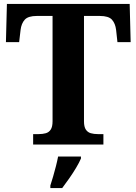

<svg xmlns="http://www.w3.org/2000/svg" viewBox="-20 -734 693 975"><path d="M148.3 0V-53H176.5Q196.7 -53 212.6 -57.5Q228.5 -62 237.7 -76.1Q246.9 -90.2 246.9 -118.3V-653H167.1Q122.8 -653 105.7 -634Q88.5 -615 84.5 -582L77.2 -519.9H10.1L15.1 -714H638.5L643.5 -519.9H576.4L569.6 -582Q565.6 -615 548.6 -634Q531.6 -653 486.6 -653H406.5V-118.1Q406.5 -90.1 415.8 -76.1Q425.1 -62.1 441.1 -57.5Q457.2 -53 476.9 -53H505.1V0ZM235.7 208Q242.3 187.7 249.9 161.9Q257.5 136 264.2 109.3Q271 82.7 275 61H391.1V71Q382.1 92 366.1 118.7Q350.1 145.4 331.2 172.4Q312.3 199.4 295.9 221H235.7Z"/></svg>

Font: Noto Serif Telugu
Style: Regular
Weight: 400
Designer: Jelle Bosma - Monotype Design Team
Foundry: Monotype Imaging Inc.
Version: Version 2.003